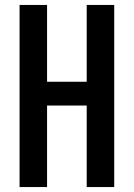

<svg xmlns="http://www.w3.org/2000/svg" viewBox="-20 -755 540 775"><path d="M59 0V-735H170V-425H330V-735H441V0H330V-329H170V0Z"/></svg>

Font: Iosevka
Style: Bold
Weight: 700
Monospace: yes
Designer: Belleve Invis
Foundry: Belleve Invis
Version: Version 32.5.0; ttfautohint (v1.8.4)